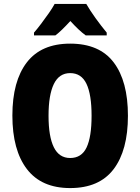

<svg xmlns="http://www.w3.org/2000/svg" viewBox="-20 -947 714 977"><path d="M631 -358Q631 -182 558 -86Q485 10 337 10Q191 10 117 -86.5Q43 -183 43 -359Q43 -534 116.5 -629.5Q190 -725 337 -725Q486 -725 558.5 -629.5Q631 -534 631 -358ZM227 -358Q227 -252 254 -197.5Q281 -143 337 -143Q395 -143 420.5 -196.5Q446 -250 446 -358Q446 -466 420 -520.5Q394 -575 337 -575Q281 -575 254 -519.5Q227 -464 227 -358ZM419 -927Q438 -894 466 -855Q494 -816 523 -781V-767H416Q398 -780 379 -798Q360 -816 338 -840Q315 -815 296.5 -797Q278 -779 262 -767H153V-781Q168 -798 188.5 -825Q209 -852 228.5 -880Q248 -908 258 -927Z"/></svg>

Font: Noto Sans Malayalam Condensed Black
Style: Regular
Weight: 900
Width: 3
Designer: Jelle Bosma - Monotype Design Team
Foundry: Monotype Imaging Inc.
Version: Version 2.104; ttfautohint (v1.8.4.7-5d5b)